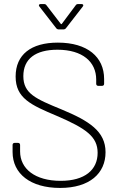

<svg xmlns="http://www.w3.org/2000/svg" viewBox="-20 -918 617 946"><path d="M174 -886 257 -779C260 -775 265 -773 270 -773H292C297 -773 302 -775 305 -779L388 -886C393 -892 390 -898 382 -898H366C361 -898 356 -897 353 -892L285 -801C284 -799 281 -798 279 -801L209 -892C206 -897 201 -898 196 -898H180C172 -898 169 -892 174 -886ZM276 8C422 8 500 -64 500 -168C500 -271 420 -322 283 -379C156 -431 95 -457 95 -543C95 -628 155 -673 263 -673C387 -673 454 -613 454 -526V-505C454 -499 458 -495 464 -495H483C489 -495 493 -499 493 -505V-529C493 -637 411 -708 265 -708C133 -708 57 -649 57 -541C57 -434 132 -401 260 -347C404 -285 461 -245 461 -165C461 -81 398 -27 279 -27C153 -27 79 -86 79 -172V-204C79 -210 75 -214 69 -214H52C46 -214 42 -210 42 -204V-169C42 -62 130 8 276 8Z"/></svg>

Font: Barlow ExtraLight
Style: Regular
Weight: 275
Designer: Jeremy Tribby
Foundry: Tribby Type
Version: Version 1.422;hotconv 1.0.109;makeotfexe 2.5.65596